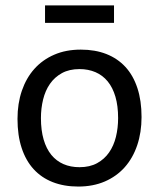

<svg xmlns="http://www.w3.org/2000/svg" viewBox="-20 -683 590 712"><path d="M504.9 -249C504.9 -289.4 499.8 -325.2 489.5 -356.4C479.2 -387.7 464.4 -413.8 445.1 -434.8C425.7 -455.8 402.1 -471.8 374.3 -482.7C346.4 -493.6 314.9 -499 279.8 -499C243 -499 210.1 -492.8 181.2 -480.2C152.2 -467.7 127.6 -450.1 107.4 -427.5C87.2 -404.9 71.8 -377.8 61 -346.4C50.3 -315 44.9 -280.3 44.9 -242.2C44.9 -201.5 50 -165.5 60.3 -134.3C70.6 -103 85.4 -76.8 104.7 -55.7C124.1 -34.5 147.7 -18.5 175.5 -7.6C203.4 3.3 234.9 8.8 270 8.8C306.8 8.8 339.7 2.5 368.7 -10C397.6 -22.5 422.2 -40.1 442.4 -62.7C462.6 -85.4 478 -112.5 488.8 -144.3C499.5 -176 504.9 -210.9 504.9 -249ZM418 -245.1C418 -220.7 415.3 -197.5 409.9 -175.5C404.5 -153.6 396.1 -134.3 384.5 -117.7C373 -101.1 358.2 -87.8 340.1 -77.9C322 -68 300.3 -63 274.9 -63C252.8 -63 232.9 -66.8 215.3 -74.5C197.8 -82.1 182.8 -93.5 170.4 -108.6C158 -123.8 148.5 -142.7 141.8 -165.5C135.2 -188.3 131.8 -214.8 131.8 -245.1C131.8 -269.2 134.5 -292.2 139.9 -314.2C145.3 -336.2 153.7 -355.5 165.3 -372.1C176.8 -388.7 191.7 -401.9 209.7 -411.9C227.8 -421.8 249.5 -426.8 274.9 -426.8C296.7 -426.8 316.5 -422.9 334.2 -415.3C352 -407.6 367 -396.2 379.4 -381.1C391.8 -366 401.3 -347.1 408 -324.5C414.6 -301.8 418 -275.4 418 -245.1ZM402.8 -598.1V-663.1H147V-598.1ZM0 -490.2Z"/></svg>

Font: CodeNewRoman Nerd Font Mono
Style: Regular
Weight: 400
Monospace: yes
Designer: Sam Radian
Foundry: Code New Roman
Version: Version 2.00 November 29, 2014;Nerd Fonts 3.2.1